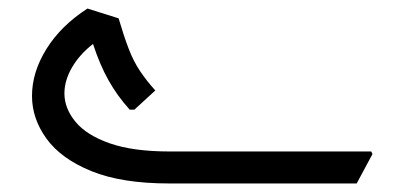

<svg xmlns="http://www.w3.org/2000/svg" viewBox="-20 -430 948 450"><path d="M377 0Q265 0 194 -29Q123 -58 89 -105Q55 -152 55 -205Q55 -261 89 -315.5Q123 -370 185 -410L258 -387Q270 -346 281.5 -316Q293 -286 308.5 -263Q324 -240 344 -218L295 -173H284Q255 -205 234.5 -241.5Q214 -278 198 -327Q166 -302 148.5 -271.5Q131 -241 131 -211Q131 -176 157 -144.5Q183 -113 237.5 -94Q292 -75 377 -75H850L853 -69L816 0Z"/></svg>

Font: Fustat
Style: Regular
Weight: 400
Designer: Mohamed Gaber, Khaled Hosny, Laura Garcia Mut
Foundry: Kief Type Foundry, Alif Type Foundry, Hard Type Foundry
Version: Version 1.007